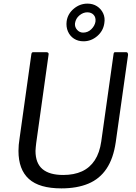

<svg xmlns="http://www.w3.org/2000/svg" viewBox="-20 -1030 749 1060"><path d="M619 -245Q606 -155 568 -98.5Q530 -42 467.5 -16Q405 10 319 10Q197 10 139.5 -42Q82 -94 82 -197Q82 -213 83.5 -230.5Q85 -248 88 -266L153 -730Q154 -737 156.5 -739.5Q159 -742 164 -742H236Q243 -742 246.5 -738Q250 -734 248 -727L180 -241Q179 -229 177.5 -218.5Q176 -208 176 -197Q176 -129 214.5 -96.5Q253 -64 329 -64Q389 -64 432.5 -84Q476 -104 503 -145Q530 -186 539 -249L607 -732Q608 -738 610 -740Q612 -742 617 -742H676Q682 -742 684.5 -738Q687 -734 687 -727L619 -245ZM556 -902Q550 -859 516.5 -830.5Q483 -802 441 -802Q411 -802 388.5 -816.5Q366 -831 355 -856.5Q344 -882 348 -913Q354 -954 387.5 -982Q421 -1010 463 -1010Q493 -1010 515.5 -995.5Q538 -981 549.5 -956.5Q561 -932 556 -902ZM507 -910Q510 -934 497 -948Q484 -962 462 -962Q439 -962 418.5 -945Q398 -928 394 -901Q392 -881 405.5 -865.5Q419 -850 439 -850Q465 -850 484 -868.5Q503 -887 507 -910Z"/></svg>

Font: Libre Franklin
Style: Italic
Weight: 400
Italic angle: -8°
Designer: Pablo Impallari, Rodrigo Fuenzalida, Nhung Nguyen
Foundry: Impallari Type
Version: Version 3.000